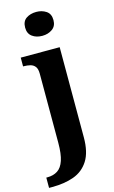

<svg xmlns="http://www.w3.org/2000/svg" viewBox="-169 -825 663 1119"><g transform="rotate(-15 162.5 -265.0)"><path d="M-20 240V178H-13Q23 178 48.5 161.5Q74 145 87 106Q100 67 100 0V-417Q100 -446 89 -460Q78 -474 60 -478.5Q42 -483 21 -483H17V-536H252V8Q252 97 219.5 148Q187 199 130.5 219.5Q74 240 0 240ZM172 -626Q136 -626 111.5 -644Q87 -662 87 -698Q87 -736 112 -753Q137 -770 173 -770Q207 -770 232.5 -753Q258 -736 258 -698Q258 -662 232.5 -644Q207 -626 172 -626Z"/></g></svg>

Font: Noto Serif Myanmar
Style: Regular
Weight: 400
Designer: Ben Mitchell and the Monotype Design Team
Foundry: Monotype Imaging Inc.
Version: Version 2.106